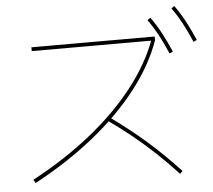

<svg xmlns="http://www.w3.org/2000/svg" viewBox="-58 -919 1116 1004"><g transform="rotate(-5 500.0 -416.5)"><path d="M80 -14Q252 -106 388.5 -215.5Q525 -325 619.5 -446Q714 -567 759 -691L763 -685H130V-705H777V-685Q732 -558 636.5 -435Q541 -312 402.5 -200.5Q264 -89 90 4ZM847 22Q790 -40 734 -92.5Q678 -145 618.5 -193.5Q559 -242 491 -290L503 -306Q605 -233 689.5 -159Q774 -85 861 8ZM847 -610Q822 -668 798.5 -711.5Q775 -755 747 -794L763 -805Q794 -762 818 -716.5Q842 -671 865 -618ZM977 -660Q952 -718 928.5 -761.5Q905 -805 877 -844L893 -855Q924 -812 948 -766.5Q972 -721 995 -668Z"/></g></svg>

Font: M PLUS 2 Thin
Style: Regular
Weight: 100
Designer: Coji Morishita
Foundry: UNDERFOREST DESIGN
Version: Version 1.001